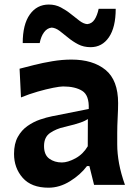

<svg xmlns="http://www.w3.org/2000/svg" viewBox="-20 -830 616 862"><path d="M197.8 12.7Q121.1 12.7 82 -31.5Q43 -75.7 43 -139.2Q43 -185.1 60.1 -215.6Q77.1 -246.1 103.8 -264.6Q130.4 -283.2 159.7 -293.2Q189 -303.2 213.9 -308.1L378.4 -340.8Q380.9 -402.3 349.1 -422.1Q317.4 -441.9 263.2 -441.9Q249.5 -441.9 218.5 -435.8Q187.5 -429.7 149.2 -418.7Q110.8 -407.7 74.2 -392.6L67.9 -521.5Q94.2 -528.3 132.8 -538.1Q171.4 -547.9 215.3 -555.2Q259.3 -562.5 300.8 -562.5Q397 -562.5 453.6 -516.4Q510.3 -470.2 510.3 -366.7Q510.3 -340.8 508.3 -302.5Q506.3 -264.2 506.3 -232.4V-181.2Q506.3 -141.1 514.6 -95.9Q522.9 -50.8 541 0H402.3L381.3 -84.5H370.6Q341.3 -45.4 294.4 -16.4Q247.6 12.7 197.8 12.7ZM257.8 -100.6Q284.2 -100.6 318.6 -119.1Q353 -137.7 374 -173.3L374.5 -295.4Q363.8 -288.1 343 -280.3Q322.3 -272.5 268.6 -259.8Q232.9 -252 205.3 -233.4Q177.7 -214.8 177.7 -174.3Q177.7 -134.8 201.2 -117.7Q224.6 -100.6 257.8 -100.6ZM386.7 -618.2Q355.5 -618.2 330.8 -631.1Q306.2 -644 285.9 -660.9Q265.6 -677.7 247.8 -691.2Q230 -704.6 212.4 -706.1Q191.9 -704.1 178 -685.5Q164.1 -667 158.2 -636.7H82Q82 -720.2 113.8 -764.9Q145.5 -809.6 199.2 -809.6Q229 -809.6 253.4 -796.6Q277.8 -783.7 298.6 -766.8Q319.3 -750 337.2 -736.6Q355 -723.1 371.6 -721.7Q392.1 -723.6 404.3 -741.9Q416.5 -760.3 422.9 -790.5H499.5Q499.5 -707.5 469 -662.8Q438.5 -618.2 386.7 -618.2Z"/></svg>

Font: Pinar DS4-SemiBold
Style: Regular
Weight: 600
Designer: Amin Abedi
Version: Version 2.000